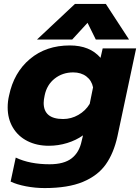

<svg xmlns="http://www.w3.org/2000/svg" viewBox="-20 -726 712 976"><path d="M361 -706H518L636 -525H467L425 -610L347 -525H168ZM34 197 60 75Q131 109 232 109Q305 109 344 79Q383 49 395 -9L402 -38Q367 -13 321.5 1Q276 15 228 15Q167 15 119.5 -9Q72 -33 45.5 -77.5Q19 -122 19 -180Q19 -211 26 -240Q50 -357 132 -426Q214 -495 335 -495Q437 -495 491 -432L502 -480H672L577 -33Q558 53 517.5 110Q477 167 401.5 198.5Q326 230 207 230Q159 230 112 221Q65 212 34 197ZM436 -198 453 -282Q446 -317 419 -337.5Q392 -358 352 -358Q298 -358 258 -326.5Q218 -295 207 -241Q202 -218 202 -203Q202 -121 301 -121Q342 -121 378.5 -142Q415 -163 436 -198Z"/></svg>

Font: Prompt
Style: Bold Italic
Weight: 700
Italic angle: -12°
Designer: Katatrad Team
Foundry: CadsonDemak
Version: Version 1.001